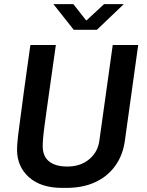

<svg xmlns="http://www.w3.org/2000/svg" viewBox="-20 -905 718 935"><path d="M283 10Q179 10 121 -42Q63 -94 63 -176Q63 -187 64 -202.5Q65 -218 67.5 -239.5Q70 -261 74 -290.5Q78 -320 83 -358.5Q88 -397 94.5 -445.5Q101 -494 109.5 -554Q118 -614 128 -686H252Q238 -587 227.5 -513Q217 -439 209.5 -385Q202 -331 197 -294Q192 -257 190 -233Q188 -209 188 -193Q188 -144 219 -119Q250 -94 308 -94Q372 -94 414.5 -129.5Q457 -165 464 -221L529 -686H653L588 -219Q578 -148 540.5 -96.5Q503 -45 443 -17.5Q383 10 303 10ZM339 -760 240 -885H337L415 -786H380L487 -885H583L452 -760Z"/></svg>

Font: Chivo Medium Medium
Style: Italic
Weight: 500
Italic angle: -8.05°
Version: Version 2.002